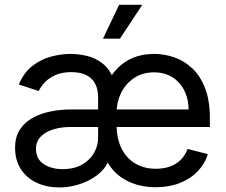

<svg xmlns="http://www.w3.org/2000/svg" viewBox="-20 -781 957 813"><path d="M230.5 12.7Q178.7 12.7 136.2 -6.8Q93.8 -26.4 68.8 -64Q43.9 -101.6 43.9 -155.3Q43.9 -202.1 64.9 -233.4Q85.9 -264.6 120.1 -283Q154.3 -301.3 195.3 -309.3Q236.3 -317.4 276.4 -317.4H817.4L776.4 -286.6Q783.2 -339.8 767.1 -382.3Q751 -424.8 716.3 -449.7Q681.6 -474.6 632.3 -474.6Q583 -474.6 547.4 -450.4Q511.7 -426.3 492.7 -387.5Q473.6 -348.6 473.6 -304.2V-254.9Q473.6 -194.3 494.6 -152.3Q515.6 -110.4 553.2 -88.4Q590.8 -66.4 640.1 -66.4Q672.9 -66.4 699.2 -75.7Q725.6 -85 744.9 -103.8Q764.2 -122.6 774.4 -150.4L859.9 -128.4Q847.2 -86.9 816.9 -55.4Q786.6 -23.9 741.7 -6.1Q696.8 11.7 640.1 11.7Q580.6 11.7 533.4 -8.3Q486.3 -28.3 456.1 -64Q425.8 -99.6 415.5 -146.5L430.7 -422.4Q448.7 -462.4 477.3 -491.7Q505.9 -521 544.7 -536.9Q583.5 -552.7 632.3 -552.7Q675.8 -552.7 717.8 -538.3Q759.8 -523.9 793.9 -491.9Q828.1 -460 848.4 -407.7Q868.7 -355.5 868.7 -279.8V-243.2H277.3Q238.8 -243.2 205.8 -233.2Q172.9 -223.1 152.6 -202.6Q132.3 -182.1 132.3 -150.9Q132.3 -108.4 164.3 -86.7Q196.3 -64.9 245.1 -64.9Q293.9 -64.9 327.4 -84Q360.8 -103 378.2 -133.5Q395.5 -164.1 395.5 -197.3V-368.7Q395.5 -402.3 383.1 -426.3Q370.6 -450.2 345.5 -462.9Q320.3 -475.6 282.2 -475.6Q243.2 -475.6 215.3 -463.4Q187.5 -451.2 170.2 -432.9Q152.8 -414.6 144 -395.5L59.6 -423.3Q80.6 -473.1 116.2 -501.2Q151.9 -529.3 194.8 -541Q237.8 -552.7 279.8 -552.7Q311.5 -552.7 348.6 -544.2Q385.7 -535.6 417.7 -509.5Q449.7 -483.4 465.3 -431.2L448.2 -99.1H438.5Q430.2 -76.2 410.2 -55.9Q390.1 -35.6 361.8 -20.3Q333.5 -4.9 299.8 3.9Q266.1 12.7 230.5 12.7ZM416 -617.2 484.4 -760.7H582.5L487.8 -617.2Z"/></svg>

Font: Adwaita Sans
Style: Regular
Weight: 400
Designer: Rasmus Andersson
Foundry: rsms
Version: Version 4.001;git-9221beed3